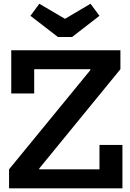

<svg xmlns="http://www.w3.org/2000/svg" viewBox="-20 -1030 711 1050"><path d="M374 -827.5H297L146.5 -943.5L195 -1009.5L335.5 -927L475 -1009.5L524 -943.5ZM29.5 -104 474 -646.5V-676.5L638.5 -651.5L194.5 -108.5V-76ZM638.5 -755V-651.5H167V-519H41.5V-755ZM524 -237.5H649.5V0H29.5V-104H524Z"/></svg>

Font: Hepta Slab ExtraLight SemiBold
Style: Regular
Weight: 600
Version: Version 1.102